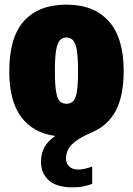

<svg xmlns="http://www.w3.org/2000/svg" viewBox="-20 -579 574 829"><path d="M293 230Q225.5 230 191.2 200Q157 170 157 119Q157 85 171.2 58Q185.5 31 218.5 8Q123 -5 71.5 -73.8Q20 -142.5 20 -271Q20 -419 84.2 -489Q148.5 -559 267 -559Q385.5 -559 449.8 -487.2Q514 -415.5 514 -273Q514 -166 480.2 -101.8Q446.5 -37.5 378 -8Q330.5 12.5 306.2 31Q282 49.5 273.5 67.8Q265 86 265 105Q265 126 278.5 139.5Q292 153 319 153Q343.5 153 378 140V215Q361 221 341 225.5Q321 230 293 230ZM267 -131Q284 -131 295 -141Q306 -151 311.5 -181Q317 -211 317 -271Q317 -333 311.2 -364.2Q305.5 -395.5 294.2 -406.2Q283 -417 267 -417Q251 -417 239.8 -406.5Q228.5 -396 222.8 -365Q217 -334 217 -273Q217 -212 222.5 -181.5Q228 -151 239 -141Q250 -131 267 -131Z"/></svg>

Font: Encode Sans Condensed Black
Style: Regular
Weight: 900
Width: 3
Designer: Multiple Designers
Foundry: Impallari Type
Version: Version 3.000; ttfautohint (v1.8.3) -l 8 -r 50 -G 200 -x 14 